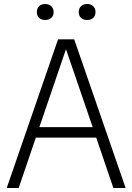

<svg xmlns="http://www.w3.org/2000/svg" viewBox="-20 -936 658 956"><path d="M13.5 0 269 -740H349.5L605.5 0H544.5L459 -251H158.5L73 0ZM176 -303H441.5L308.5 -691ZM414 -836.5Q395 -836.5 383.5 -847Q372 -857.5 372 -876Q372 -894 383.5 -905Q395 -916 414 -916Q433 -916 444.2 -905Q455.5 -894 455.5 -876Q455.5 -857.5 444.2 -847Q433 -836.5 414 -836.5ZM205 -836.5Q186 -836.5 174.8 -847Q163.5 -857.5 163.5 -876Q163.5 -894 174.8 -905Q186 -916 205 -916Q224 -916 235.5 -905Q247 -894 247 -876Q247 -857.5 235.5 -847Q224 -836.5 205 -836.5Z"/></svg>

Font: Encode Sans SemiCondensed SemiCondensed Light
Style: Regular
Weight: 300
Width: 4
Designer: Multiple Designers
Foundry: Impallari Type
Version: Version 3.000; ttfautohint (v1.8.3) -l 8 -r 50 -G 200 -x 14 